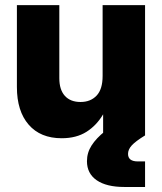

<svg xmlns="http://www.w3.org/2000/svg" viewBox="-20 -536 641 760"><path d="M224.1 11.2Q140.1 11.2 93.5 -42.5Q46.9 -96.2 46.9 -191.4V-515.6H214.8V-226.6Q214.8 -180.7 236.8 -156.5Q258.8 -132.3 298.8 -132.3Q338.4 -132.3 362.3 -157.5Q386.2 -182.6 386.2 -235.4V-515.6H554.2V0H388.2V-83.5Q362.3 -39.6 322.3 -14.2Q282.2 11.2 224.1 11.2ZM472.2 204.1Q401.4 204.1 362.8 177.5Q324.2 150.9 324.2 102.1Q324.2 68.4 342.5 39.8Q360.8 11.2 395.5 -16.6L554.2 0Q516.1 23.4 501.5 39.6Q486.8 55.7 486.8 73.2Q486.8 103 525.9 103H554.2V204.1Z"/></svg>

Font: Inter Display ExtraBold
Style: Regular
Weight: 800
Designer: Rasmus Andersson
Foundry: rsms
Version: Version 4.000;git-a52131595